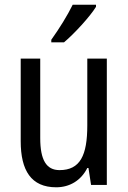

<svg xmlns="http://www.w3.org/2000/svg" viewBox="-20 -786 545 816"><path d="M388 -757V-766H289C267 -721 233 -666 198 -617V-606H252C295 -642 363 -716 388 -757ZM434 -537H351V-253C351 -126 321 -63 233 -63C177 -63 151 -106 151 -199V-537H68V-186C68 -62 112 10 219 10C275 10 324 -18 351 -72H356L367 0H434Z"/></svg>

Font: Noto Sans Devanagari UI Condensed
Style: Regular
Weight: 400
Width: 3
Designer: Jelle Bosma - Monotype Design Team
Foundry: Monotype Imaging Inc.
Version: Version 2.004